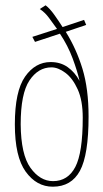

<svg xmlns="http://www.w3.org/2000/svg" viewBox="-20 -692 390 724"><path d="M179 12Q118 12 77 -44.5Q36 -101 36 -223Q36 -348 74.5 -403Q113 -458 171 -458Q208 -458 235 -439Q262 -420 280 -387Q272 -423 254 -471.5Q236 -520 206 -565L112 -534L102 -553L195 -583Q181 -602 165.5 -623.5Q150 -645 130 -658L152 -672Q168 -660 186 -634.5Q204 -609 216 -590L297 -617L305 -598L228 -572Q268 -508 291 -432.5Q314 -357 314 -253Q314 -108 281.5 -48Q249 12 179 12ZM180 -9Q236 -9 264 -62.5Q292 -116 292 -248Q292 -313 273 -355Q254 -397 226.5 -417.5Q199 -438 174 -438Q124 -438 91 -388.5Q58 -339 58 -223Q59 -109 95 -59Q131 -9 180 -9Z"/></svg>

Font: Inconsolata ExtraCondensed ExtraLight
Style: Regular
Weight: 200
Width: 2
Monospace: yes
Designer: Raph Levien, Cyreal, Brenton Simpson
Foundry: Raph Levien, Cyreal, Google
Version: Version 3.001; ttfautohint (v1.8.2.53-6de2)